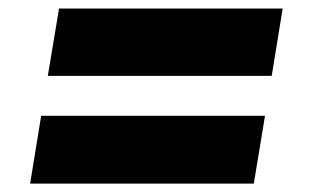

<svg xmlns="http://www.w3.org/2000/svg" viewBox="-20 -521 725 451"><path d="M92.3 -342.8 118.7 -501H644L618.2 -342.8ZM50.8 -89.8 76.7 -249H602.5L576.2 -89.8Z"/></svg>

Font: Inter 24pt Black
Style: Italic
Weight: 900
Italic angle: -9.3988°
Designer: Rasmus Andersson
Foundry: rsms
Version: Version 4.001;git-66647c0bb